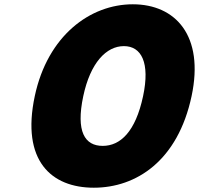

<svg xmlns="http://www.w3.org/2000/svg" viewBox="-20 -860 927 895"><path d="M873.1 -412C933.1 -694.2 797.7 -840 599.1 -840C400.5 -840 202.1 -694.2 142.1 -412C77.9 -110.2 219.7 15 417.3 15C615.1 15 808.9 -110.3 873.1 -412ZM647 -412C611.7 -245.8 541 -180 458.8 -180C375.5 -180 332.9 -245.9 368.2 -412C401.2 -567.2 475.2 -645 557.6 -645C639 -645 680.2 -568.2 647 -412Z"/></svg>

Font: Hussar Nova
Style: 96
Weight: 700
Foundry: Cannot Into Space Fonts
Version: Version 0.99